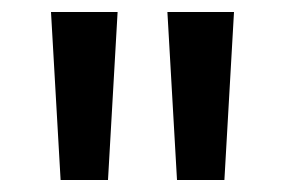

<svg xmlns="http://www.w3.org/2000/svg" viewBox="-20 -740 474 320"><path d="M65 -720 81 -440H160L176 -720ZM259 -720 275 -440H354L370 -720Z"/></svg>

Font: Aspekta 500
Style: Regular
Weight: 500
Designer: Ivo Dolenc
Version: Version 2.100